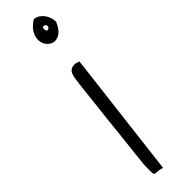

<svg xmlns="http://www.w3.org/2000/svg" viewBox="-223 -574 600 600"><g transform="rotate(-45 77.0 -274.0)"><path d="M108.9 -580.9Q87.6 -567.3 79.7 -551.8Q71.7 -536.3 73 -522.2Q74.4 -508 83.2 -498Q92.1 -488 104 -486.2Q115.9 -484.4 129.2 -493Q142.5 -501.7 153.1 -526.3Q153.1 -535.4 150 -544.9Q146.9 -554.5 141.2 -562.2Q135.4 -570 127 -575.5Q118.6 -580.9 108.9 -580.9ZM116.8 -526.3Q113.3 -526.3 111.5 -529Q109.8 -531.7 109.8 -535.8Q109.8 -539.9 111.5 -542.7Q113.3 -545.4 116.8 -544.5Q124.8 -542.7 124.8 -535.8Q124.8 -529 116.8 -526.3ZM31 13Q31 21.2 32.4 24.4Q33.7 27.6 37.7 28.1Q41.6 28.5 48.7 29Q55.8 29.4 66.4 33.1L116.8 -386.9Q115.1 -387.8 108.9 -389.6Q102.7 -391.4 100 -391.4Q89.4 -391.4 83.2 -387.3Q77 -383.2 73.9 -375.5Q70.8 -367.8 69.5 -357.3Q68.2 -346.8 66.4 -335Q65.5 -330.4 63.8 -311.3Q62 -292.1 58.5 -263.9Q54.9 -235.7 51.4 -201.5Q47.8 -167.3 44.3 -133.6Q40.8 -99.9 37.2 -69.9Q33.7 -39.8 31.9 -19.7Q31.9 -19.7 31.5 -14.7Q31 -9.7 31 -3.8Q31 2.1 31 7.1Q31 12.1 31 13Z"/></g></svg>

Font: Annie Use Your Telescope
Style: Regular
Weight: 400
Version: Version 1.003 2001